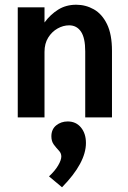

<svg xmlns="http://www.w3.org/2000/svg" viewBox="-20 -496 540 811"><path d="M55 0V-465H168V-401Q193 -435 226 -455.5Q259 -476 302 -476Q342 -476 376.5 -456.5Q411 -437 432 -394Q453 -351 453 -281V0H340V-279Q340 -336 322 -362.5Q304 -389 272 -389Q247 -389 223 -375.5Q199 -362 183.5 -337Q168 -312 168 -277V0ZM242 295 187 249Q212 226 225.5 203Q239 180 239 165Q239 151 228.5 140Q218 129 207.5 115Q197 101 197 80Q197 50 217.5 33.5Q238 17 266 17Q301 17 322 42.5Q343 68 343 108Q343 192 242 295Z"/></svg>

Font: Inconsolata
Style: Bold
Weight: 700
Monospace: yes
Designer: Raph Levien, Cyreal, Brenton Simpson
Foundry: Raph Levien, Cyreal, Google
Version: Version 3.100; ttfautohint (v1.8.4.7-5d5b)